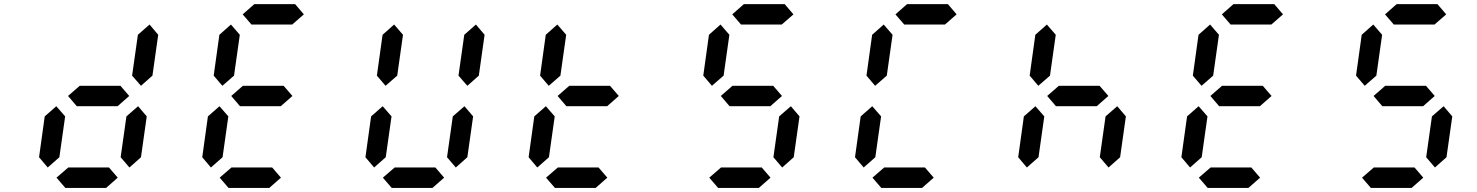

<svg xmlns="http://www.w3.org/2000/svg" viewBox="-20 -921 7238 941"><path d="M213.9 -100.1 171.4 -150.4 199.2 -350.6 255.9 -400.4 299.3 -350.6 271 -150.4ZM614.3 -100.1 571.3 -150.4 599.6 -350.6 656.7 -400.4 699.2 -350.6 670.9 -150.4ZM670.9 -500.5 627.4 -550.3 655.8 -750.5 712.9 -800.8 755.4 -750.5 727.1 -550.3ZM556.2 -400.4H356.4L313.5 -450.7L370.6 -500.5H570.3L613.3 -450.7ZM500 0H300.3L256.8 -50.3L314.5 -100.1H514.2L557.1 -50.3Z M1412.1 -800.8H1212.4L1169.4 -850.6L1226.6 -900.9H1426.3L1469.2 -850.6ZM1013.7 -100.1 971.2 -150.4 999 -350.6 1055.7 -400.4 1099.1 -350.6 1070.8 -150.4ZM1069.8 -500.5 1027.3 -550.3 1055.2 -750.5 1111.8 -800.8 1155.3 -750.5 1127 -550.3ZM1356 -400.4H1156.2L1113.3 -450.7L1170.4 -500.5H1370.1L1413.1 -450.7ZM1299.8 0H1100.1L1056.6 -50.3L1114.3 -100.1H1314L1356.9 -50.3Z M1813.5 -100.1 1771 -150.4 1798.8 -350.6 1855.5 -400.4 1898.9 -350.6 1870.6 -150.4ZM2213.9 -100.1 2170.9 -150.4 2199.2 -350.6 2256.3 -400.4 2298.8 -350.6 2270.5 -150.4ZM1869.6 -500.5 1827.1 -550.3 1855 -750.5 1911.6 -800.8 1955.1 -750.5 1926.8 -550.3ZM2270.5 -500.5 2227.1 -550.3 2255.4 -750.5 2312.5 -800.8 2355 -750.5 2326.7 -550.3ZM2099.6 0H1899.9L1856.4 -50.3L1914.1 -100.1H2113.8L2156.7 -50.3Z M2613.3 -100.1 2570.8 -150.4 2598.6 -350.6 2655.3 -400.4 2698.7 -350.6 2670.4 -150.4ZM2669.4 -500.5 2627 -550.3 2654.8 -750.5 2711.4 -800.8 2754.9 -750.5 2726.6 -550.3ZM2955.6 -400.4H2755.9L2712.9 -450.7L2770 -500.5H2969.7L3012.7 -450.7ZM2899.4 0H2699.7L2656.2 -50.3L2713.9 -100.1H2913.6L2956.5 -50.3Z M3811.5 -800.8H3611.8L3568.8 -850.6L3626 -900.9H3825.7L3868.7 -850.6ZM3813.5 -100.1 3770.5 -150.4 3798.8 -350.6 3856 -400.4 3898.4 -350.6 3870.1 -150.4ZM3469.2 -500.5 3426.8 -550.3 3454.6 -750.5 3511.2 -800.8 3554.7 -750.5 3526.4 -550.3ZM3755.4 -400.4H3555.7L3512.7 -450.7L3569.8 -500.5H3769.5L3812.5 -450.7ZM3699.2 0H3499.5L3456.1 -50.3L3513.7 -100.1H3713.4L3756.3 -50.3Z M4611.3 -800.8H4411.6L4368.7 -850.6L4425.8 -900.9H4625.5L4668.5 -850.6ZM4212.9 -100.1 4170.4 -150.4 4198.2 -350.6 4254.9 -400.4 4298.3 -350.6 4270 -150.4ZM4269 -500.5 4226.6 -550.3 4254.4 -750.5 4311 -800.8 4354.5 -750.5 4326.2 -550.3ZM4499 0H4299.3L4255.9 -50.3L4313.5 -100.1H4513.2L4556.2 -50.3Z M5012.7 -100.1 4970.2 -150.4 4998 -350.6 5054.7 -400.4 5098.1 -350.6 5069.8 -150.4ZM5413.1 -100.1 5370.1 -150.4 5398.4 -350.6 5455.6 -400.4 5498 -350.6 5469.7 -150.4ZM5068.8 -500.5 5026.4 -550.3 5054.2 -750.5 5110.8 -800.8 5154.3 -750.5 5126 -550.3ZM5355 -400.4H5155.3L5112.3 -450.7L5169.4 -500.5H5369.1L5412.1 -450.7Z M6210.9 -800.8H6011.2L5968.3 -850.6L6025.4 -900.9H6225.1L6268.1 -850.6ZM5812.5 -100.1 5770 -150.4 5797.9 -350.6 5854.5 -400.4 5897.9 -350.6 5869.6 -150.4ZM5868.7 -500.5 5826.2 -550.3 5854 -750.5 5910.6 -800.8 5954.1 -750.5 5925.8 -550.3ZM6154.8 -400.4H5955.1L5912.1 -450.7L5969.2 -500.5H6168.9L6211.9 -450.7ZM6098.6 0H5898.9L5855.5 -50.3L5913.1 -100.1H6112.8L6155.8 -50.3Z M7010.7 -800.8H6811L6768.1 -850.6L6825.2 -900.9H7024.9L7067.9 -850.6ZM7012.7 -100.1 6969.7 -150.4 6998 -350.6 7055.2 -400.4 7097.7 -350.6 7069.3 -150.4ZM6668.5 -500.5 6626 -550.3 6653.8 -750.5 6710.4 -800.8 6753.9 -750.5 6725.6 -550.3ZM6954.6 -400.4H6754.9L6711.9 -450.7L6769 -500.5H6968.8L7011.7 -450.7ZM6898.4 0H6698.7L6655.3 -50.3L6712.9 -100.1H6912.6L6955.6 -50.3Z"/></svg>

Font: E1234
Style: Italic
Weight: 400
Italic angle: -8°
Designer: GGBotNet
Foundry: GGBotNet
Version: 1.04